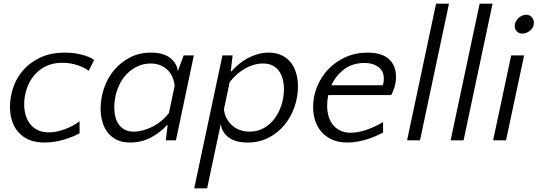

<svg xmlns="http://www.w3.org/2000/svg" viewBox="-20 -760 2912 1040"><path d="M460 -376Q441 -393 401 -406.5Q361 -420 318 -420Q265 -420 226 -400Q187 -380 161.5 -347.5Q136 -315 123.5 -275Q111 -235 111 -195Q111 -164 119 -136.5Q127 -109 143.5 -88Q160 -67 185 -55Q210 -43 245 -43Q285 -43 331 -60Q377 -77 411 -103V-38Q379 -20 327 -4Q275 12 220 12Q172 12 137 -3Q102 -18 79 -44.5Q56 -71 45 -106Q34 -141 34 -180Q34 -234 52 -287Q70 -340 107 -381.5Q144 -423 200 -449Q256 -475 331 -475Q379 -475 422.5 -464Q466 -453 490 -435Z M1030 -460 933 0H878L888 -82H884Q852 -45 800 -16.5Q748 12 684 12Q643 12 613 -2.5Q583 -17 563.5 -42Q544 -67 534.5 -100.5Q525 -134 525 -171Q525 -228 543.5 -282.5Q562 -337 597.5 -379.5Q633 -422 683.5 -448.5Q734 -475 798 -475Q865 -475 902 -446Q939 -417 943 -374L975 -460ZM704 -47Q752 -47 804.5 -73Q857 -99 895 -148L926 -295Q920 -352 884.5 -384Q849 -416 796 -416Q754 -416 717.5 -397Q681 -378 655 -346Q629 -314 614 -270Q599 -226 599 -177Q599 -152 604.5 -128.5Q610 -105 622.5 -87Q635 -69 655 -58Q675 -47 704 -47Z M1435 -475Q1476 -475 1506 -460.5Q1536 -446 1555.5 -421Q1575 -396 1584.5 -362.5Q1594 -329 1594 -292Q1594 -235 1575 -180.5Q1556 -126 1521 -83.5Q1486 -41 1435.5 -14.5Q1385 12 1321 12Q1254 12 1217 -17Q1180 -46 1176 -89L1102 260H1032L1185 -460H1240L1230 -374H1234Q1250 -392 1271.5 -410.5Q1293 -429 1318.5 -443Q1344 -457 1373.5 -466Q1403 -475 1435 -475ZM1405 -416Q1357 -416 1309.5 -390Q1262 -364 1224 -315L1193 -168Q1196 -139 1208.5 -117Q1221 -95 1239.5 -79Q1258 -63 1282 -55Q1306 -47 1332 -47Q1375 -47 1409.5 -66.5Q1444 -86 1468 -118.5Q1492 -151 1505 -192.5Q1518 -234 1518 -278Q1518 -306 1511.5 -331Q1505 -356 1491.5 -375Q1478 -394 1456.5 -405Q1435 -416 1405 -416Z M1972 -475Q2047 -475 2086 -440.5Q2125 -406 2125 -343Q2125 -314 2116 -285.5Q2107 -257 2098 -245H1758Q1752 -216 1752 -188Q1752 -158 1759.5 -131.5Q1767 -105 1782.5 -85Q1798 -65 1822.5 -53Q1847 -41 1880 -41Q1904 -41 1928.5 -46.5Q1953 -52 1975.5 -60.5Q1998 -69 2018.5 -79Q2039 -89 2055 -99V-42Q2040 -34 2019 -24.5Q1998 -15 1973 -7Q1948 1 1919.5 6.5Q1891 12 1861 12Q1814 12 1779.5 -3.5Q1745 -19 1722 -45Q1699 -71 1687.5 -106Q1676 -141 1676 -180Q1676 -236 1697 -289Q1718 -342 1757 -383.5Q1796 -425 1850.5 -450Q1905 -475 1972 -475ZM1957 -419Q1888 -419 1843 -384Q1798 -349 1775 -298H2052Q2054 -303 2056.5 -309.5Q2059 -316 2059 -334Q2059 -376 2029 -397.5Q1999 -419 1957 -419Z M2255 0H2185L2342 -740H2412Z M2491 0H2421L2578 -740H2648Z M2721 0H2651L2749 -460H2819ZM2768 -619Q2768 -631 2773.5 -642Q2779 -653 2787.5 -661.5Q2796 -670 2807.5 -675Q2819 -680 2831 -680Q2849 -680 2860.5 -666.5Q2872 -653 2872 -636Q2872 -612 2852 -595Q2832 -578 2809 -578Q2791 -578 2779.5 -590Q2768 -602 2768 -619Z"/></svg>

Font: Quattrocento Sans
Style: Italic
Weight: 400
Designer: Pablo Impallari
Foundry: Pablo Impallari, Igino Marini, Brenda Gallo
Version: Version 2.000